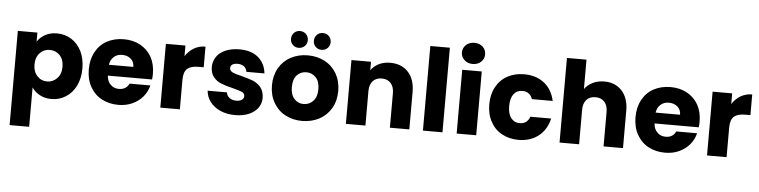

<svg xmlns="http://www.w3.org/2000/svg" viewBox="-56 -1104 6617 1673"><g transform="rotate(5 3252.5 -267.5)"><path d="M233 -479C233 -479 233 -558 233 -558C233 -558 62 -558 62 -558C62 -558 62 266 62 266C62 266 233 266 233 266C233 266 233 -78 233 -78C233 -78 233 -78 233 -78C250 -53 273 -32 303 -16C332 0 366 8 405 8C405 8 405 8 405 8C451 8 493 -4 530 -28C567 -51 597 -85 619 -129C640 -172 651 -223 651 -280C651 -280 651 -280 651 -280C651 -337 640 -388 619 -431C597 -474 567 -508 530 -531C493 -554 451 -566 405 -566C405 -566 405 -566 405 -566C366 -566 331 -558 302 -542C273 -526 250 -505 233 -479ZM477 -280C477 -280 477 -280 477 -280C477 -237 465 -204 441 -179C417 -154 388 -141 354 -141C354 -141 354 -141 354 -141C320 -141 291 -153 268 -178C244 -203 232 -236 232 -279C232 -279 232 -279 232 -279C232 -322 244 -355 268 -380C291 -405 320 -417 354 -417C354 -417 354 -417 354 -417C389 -417 418 -405 442 -381C465 -356 477 -323 477 -280Z M1267 -288C1267 -288 1267 -288 1267 -288C1267 -344 1255 -393 1232 -435C1208 -477 1175 -509 1133 -532C1091 -555 1043 -566 989 -566C989 -566 989 -566 989 -566C934 -566 885 -554 842 -531C799 -508 766 -474 743 -431C719 -388 707 -337 707 -279C707 -279 707 -279 707 -279C707 -221 719 -170 743 -127C767 -84 800 -50 843 -27C886 -4 934 8 989 8C989 8 989 8 989 8C1034 8 1075 0 1112 -17C1149 -34 1179 -57 1204 -86C1228 -115 1245 -148 1254 -185C1254 -185 1072 -185 1072 -185C1072 -185 1072 -185 1072 -185C1055 -149 1026 -131 983 -131C983 -131 983 -131 983 -131C954 -131 930 -140 911 -159C891 -177 880 -203 877 -238C877 -238 1264 -238 1264 -238C1264 -238 1264 -238 1264 -238C1266 -255 1267 -272 1267 -288ZM878 -333C878 -333 878 -333 878 -333C883 -364 895 -387 915 -404C934 -421 958 -429 987 -429C987 -429 987 -429 987 -429C1017 -429 1042 -420 1062 -403C1082 -386 1092 -362 1092 -333C1092 -333 878 -333 878 -333Z M1528 -465C1528 -465 1528 -558 1528 -558C1528 -558 1357 -558 1357 -558C1357 -558 1357 0 1357 0C1357 0 1528 0 1528 0C1528 0 1528 -259 1528 -259C1528 -259 1528 -259 1528 -259C1528 -305 1539 -337 1560 -356C1581 -374 1613 -383 1656 -383C1656 -383 1703 -383 1703 -383C1703 -383 1703 -564 1703 -564C1703 -564 1703 -564 1703 -564C1666 -564 1633 -555 1603 -538C1573 -520 1548 -496 1528 -465Z M2012 8C2012 8 2012 8 2012 8C2057 8 2097 1 2132 -14C2166 -29 2192 -49 2211 -75C2229 -100 2238 -129 2238 -162C2238 -162 2238 -162 2238 -162C2237 -201 2227 -232 2208 -255C2188 -278 2165 -294 2139 -305C2113 -315 2079 -325 2038 -336C2038 -336 2038 -336 2038 -336C2002 -344 1976 -352 1959 -360C1942 -368 1933 -380 1933 -396C1933 -396 1933 -396 1933 -396C1933 -409 1938 -420 1949 -428C1960 -435 1975 -439 1995 -439C1995 -439 1995 -439 1995 -439C2018 -439 2037 -433 2052 -422C2066 -411 2074 -395 2077 -376C2077 -376 2235 -376 2235 -376C2235 -376 2235 -376 2235 -376C2229 -433 2206 -479 2166 -514C2125 -549 2070 -566 2000 -566C2000 -566 2000 -566 2000 -566C1953 -566 1912 -558 1878 -543C1843 -528 1817 -507 1800 -481C1782 -454 1773 -425 1773 -393C1773 -393 1773 -393 1773 -393C1773 -355 1783 -325 1802 -303C1821 -280 1844 -264 1871 -254C1898 -243 1931 -233 1971 -224C1971 -224 1971 -224 1971 -224C2008 -215 2035 -206 2052 -199C2069 -191 2077 -179 2077 -163C2077 -163 2077 -163 2077 -163C2077 -150 2071 -139 2060 -131C2048 -122 2031 -118 2010 -118C2010 -118 2010 -118 2010 -118C1987 -118 1967 -124 1951 -136C1935 -148 1926 -164 1924 -183C1924 -183 1755 -183 1755 -183C1755 -183 1755 -183 1755 -183C1758 -147 1770 -115 1792 -86C1814 -57 1844 -34 1882 -17C1920 0 1963 8 2012 8Z M2597 8C2597 8 2597 8 2597 8C2652 8 2701 -4 2746 -27C2790 -50 2825 -84 2851 -128C2876 -171 2889 -222 2889 -279C2889 -279 2889 -279 2889 -279C2889 -336 2876 -387 2851 -431C2826 -474 2791 -508 2747 -531C2703 -554 2654 -566 2599 -566C2599 -566 2599 -566 2599 -566C2544 -566 2495 -554 2451 -531C2407 -508 2372 -474 2347 -431C2322 -387 2309 -336 2309 -279C2309 -279 2309 -279 2309 -279C2309 -221 2322 -170 2347 -127C2372 -84 2406 -50 2450 -27C2493 -4 2542 8 2597 8ZM2597 -140C2597 -140 2597 -140 2597 -140C2564 -140 2537 -152 2516 -176C2494 -200 2483 -234 2483 -279C2483 -279 2483 -279 2483 -279C2483 -324 2494 -359 2516 -383C2538 -406 2566 -418 2599 -418C2599 -418 2599 -418 2599 -418C2632 -418 2659 -406 2682 -382C2704 -358 2715 -324 2715 -279C2715 -279 2715 -279 2715 -279C2715 -234 2704 -200 2681 -176C2658 -152 2630 -140 2597 -140ZM2512 -624C2512 -624 2512 -624 2512 -624C2533 -624 2550 -631 2565 -645C2579 -659 2586 -676 2586 -697C2586 -697 2586 -697 2586 -697C2586 -718 2579 -736 2565 -750C2551 -764 2533 -771 2512 -771C2512 -771 2512 -771 2512 -771C2491 -771 2474 -764 2460 -750C2446 -735 2439 -718 2439 -697C2439 -697 2439 -697 2439 -697C2439 -676 2446 -659 2460 -645C2474 -631 2491 -624 2512 -624ZM2712 -624C2712 -624 2712 -624 2712 -624C2733 -624 2750 -631 2765 -645C2779 -659 2786 -676 2786 -697C2786 -697 2786 -697 2786 -697C2786 -718 2779 -736 2765 -750C2751 -764 2733 -771 2712 -771C2712 -771 2712 -771 2712 -771C2691 -771 2674 -764 2660 -750C2646 -735 2639 -718 2639 -697C2639 -697 2639 -697 2639 -697C2639 -676 2646 -659 2660 -645C2674 -631 2691 -624 2712 -624Z M3320 -564C3320 -564 3320 -564 3320 -564C3283 -564 3250 -557 3221 -543C3192 -528 3168 -509 3151 -484C3151 -484 3151 -558 3151 -558C3151 -558 2980 -558 2980 -558C2980 -558 2980 0 2980 0C2980 0 3151 0 3151 0C3151 0 3151 -303 3151 -303C3151 -303 3151 -303 3151 -303C3151 -340 3161 -369 3180 -390C3199 -411 3225 -421 3258 -421C3258 -421 3258 -421 3258 -421C3291 -421 3317 -411 3336 -390C3355 -369 3365 -340 3365 -303C3365 -303 3365 0 3365 0C3365 0 3535 0 3535 0C3535 0 3535 -326 3535 -326C3535 -326 3535 -326 3535 -326C3535 -400 3516 -458 3477 -501C3438 -543 3385 -564 3320 -564Z M3654 -740C3654 -740 3654 0 3654 0C3654 0 3825 0 3825 0C3825 0 3825 -740 3825 -740C3825 -740 3654 -740 3654 -740Z M4035 -616C4035 -616 4035 -616 4035 -616C4064 -616 4089 -625 4108 -643C4127 -660 4136 -682 4136 -708C4136 -708 4136 -708 4136 -708C4136 -735 4127 -757 4108 -775C4089 -792 4064 -801 4035 -801C4035 -801 4035 -801 4035 -801C4005 -801 3981 -792 3962 -775C3943 -757 3933 -735 3933 -708C3933 -708 3933 -708 3933 -708C3933 -682 3943 -660 3962 -643C3981 -625 4005 -616 4035 -616ZM3949 -558C3949 -558 3949 0 3949 0C3949 0 4120 0 4120 0C4120 0 4120 -558 4120 -558C4120 -558 3949 -558 3949 -558Z M4210 -279C4210 -279 4210 -279 4210 -279C4210 -221 4222 -170 4246 -127C4269 -84 4302 -50 4345 -27C4387 -4 4435 8 4490 8C4490 8 4490 8 4490 8C4559 8 4618 -11 4665 -48C4712 -85 4743 -137 4758 -202C4758 -202 4576 -202 4576 -202C4576 -202 4576 -202 4576 -202C4561 -159 4531 -138 4487 -138C4487 -138 4487 -138 4487 -138C4456 -138 4431 -150 4412 -175C4393 -199 4384 -234 4384 -279C4384 -279 4384 -279 4384 -279C4384 -324 4393 -359 4412 -384C4431 -408 4456 -420 4487 -420C4487 -420 4487 -420 4487 -420C4531 -420 4561 -399 4576 -356C4576 -356 4758 -356 4758 -356C4758 -356 4758 -356 4758 -356C4743 -423 4713 -474 4666 -511C4619 -548 4560 -566 4490 -566C4490 -566 4490 -566 4490 -566C4435 -566 4387 -554 4345 -531C4302 -508 4269 -474 4246 -431C4222 -388 4210 -337 4210 -279Z M5192 -564C5192 -564 5192 -564 5192 -564C5155 -564 5121 -557 5091 -542C5061 -527 5037 -508 5020 -483C5020 -483 5020 -740 5020 -740C5020 -740 4849 -740 4849 -740C4849 -740 4849 0 4849 0C4849 0 5020 0 5020 0C5020 0 5020 -303 5020 -303C5020 -303 5020 -303 5020 -303C5020 -340 5030 -369 5049 -390C5068 -411 5094 -421 5127 -421C5127 -421 5127 -421 5127 -421C5160 -421 5186 -411 5205 -390C5224 -369 5234 -340 5234 -303C5234 -303 5234 0 5234 0C5234 0 5404 0 5404 0C5404 0 5404 -326 5404 -326C5404 -326 5404 -326 5404 -326C5404 -400 5385 -458 5346 -501C5307 -543 5256 -564 5192 -564Z M6049 -288C6049 -288 6049 -288 6049 -288C6049 -344 6037 -393 6014 -435C5990 -477 5957 -509 5915 -532C5873 -555 5825 -566 5771 -566C5771 -566 5771 -566 5771 -566C5716 -566 5667 -554 5624 -531C5581 -508 5548 -474 5525 -431C5501 -388 5489 -337 5489 -279C5489 -279 5489 -279 5489 -279C5489 -221 5501 -170 5525 -127C5549 -84 5582 -50 5625 -27C5668 -4 5716 8 5771 8C5771 8 5771 8 5771 8C5816 8 5857 0 5894 -17C5931 -34 5961 -57 5986 -86C6010 -115 6027 -148 6036 -185C6036 -185 5854 -185 5854 -185C5854 -185 5854 -185 5854 -185C5837 -149 5808 -131 5765 -131C5765 -131 5765 -131 5765 -131C5736 -131 5712 -140 5693 -159C5673 -177 5662 -203 5659 -238C5659 -238 6046 -238 6046 -238C6046 -238 6046 -238 6046 -238C6048 -255 6049 -272 6049 -288ZM5660 -333C5660 -333 5660 -333 5660 -333C5665 -364 5677 -387 5697 -404C5716 -421 5740 -429 5769 -429C5769 -429 5769 -429 5769 -429C5799 -429 5824 -420 5844 -403C5864 -386 5874 -362 5874 -333C5874 -333 5660 -333 5660 -333Z M6310 -465C6310 -465 6310 -558 6310 -558C6310 -558 6139 -558 6139 -558C6139 -558 6139 0 6139 0C6139 0 6310 0 6310 0C6310 0 6310 -259 6310 -259C6310 -259 6310 -259 6310 -259C6310 -305 6321 -337 6342 -356C6363 -374 6395 -383 6438 -383C6438 -383 6485 -383 6485 -383C6485 -383 6485 -564 6485 -564C6485 -564 6485 -564 6485 -564C6448 -564 6415 -555 6385 -538C6355 -520 6330 -496 6310 -465Z"/></g></svg>

Font: Girnar Poppins
Style: Bold
Weight: 500
Designer: Ninad Kale (Devanagari), Jonny Pinhorn (Latin)
Foundry: Indian Type Foundry
Version: ""